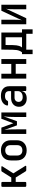

<svg xmlns="http://www.w3.org/2000/svg" viewBox="1730 -2330 740 4240"><g transform="rotate(-90 2100.0 -210.0)"><path d="M114 0Q94 0 94 -20V-530Q94 -550 114 -550H182Q202 -550 202 -530V-331H300L430 -537Q438 -550 454 -550H532Q544 -550 548 -543Q552 -536 545 -526L392 -285L555 -24Q562 -14 558 -7Q554 0 542 0H462Q446 0 437 -13L300 -233H202V-20Q202 0 182 0Z M900 9Q798 9 737.5 -50Q677 -109 677 -211V-339Q677 -442 737 -500.5Q797 -559 900 -559Q1003 -559 1063 -500.5Q1123 -442 1123 -339V-211Q1123 -109 1062.5 -50Q1002 9 900 9ZM900 -86Q954 -86 984.5 -116.5Q1015 -147 1015 -204V-346Q1015 -403 984.5 -433.5Q954 -464 900 -464Q846 -464 815.5 -433.5Q785 -403 785 -346V-204Q785 -147 815.5 -116.5Q846 -86 900 -86Z M1263 0V-550H1401L1498 -286L1597 -550H1737V0H1636V-90Q1636 -169 1636.5 -245.5Q1637 -322 1639.5 -387.5Q1642 -453 1649 -499L1543 -206H1452L1350 -483Q1361 -421 1362.5 -318.5Q1364 -216 1364 -90V0Z M2045 10Q1961 10 1911.5 -37.5Q1862 -85 1862 -162Q1862 -240 1915 -287.5Q1968 -335 2056 -335H2208V-375Q2208 -470 2101 -470Q2061 -470 2034 -457.5Q2007 -445 1998 -422Q1990 -402 1973 -402H1912Q1901 -402 1894.5 -408Q1888 -414 1890 -425Q1903 -485 1958.5 -522.5Q2014 -560 2102 -560Q2204 -560 2260 -511.5Q2316 -463 2316 -376V-22Q2316 0 2293 0H2232Q2210 0 2210 -22V-103H2209Q2202 -50 2159 -20Q2116 10 2045 10ZM2076 -79Q2137 -79 2172.5 -108.5Q2208 -138 2208 -188V-259H2064Q2021 -259 1995.5 -234Q1970 -209 1970 -170Q1970 -128 1998 -103.5Q2026 -79 2076 -79Z M2484 0V-550H2592V-331H2808V-550H2916V0H2808V-233H2592V0Z M3025 140V-94H3064Q3083 -112 3101 -158Q3119 -204 3121 -298L3125 -550H3502V-94H3572V140H3474V0H3123V140ZM3172 -94H3397V-457H3226L3224 -297Q3222 -205 3206 -158Q3190 -111 3172 -94Z M3684 0V-550H3784V-269Q3784 -225 3782 -177Q3780 -129 3772 -96L3983 -550H4116V0H4016V-281Q4016 -326 4017.5 -372Q4019 -418 4028 -449L3817 0Z"/></g></svg>

Font: Pitagon Sans Mono SemiBold
Style: Regular
Weight: 600
Monospace: yes
Designer: Travis Tran
Foundry: Pitagon
Version: Version 1.001; ttfautohint (v1.8.4.7-5d5b);gftools[0.9.26]